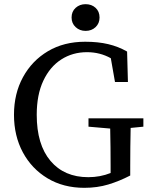

<svg xmlns="http://www.w3.org/2000/svg" viewBox="-20 -885 722 920"><path d="M384 15Q284 15 208 -30.5Q132 -76 89.5 -155Q47 -234 47 -335Q47 -436 90 -515Q133 -594 209.5 -639.5Q286 -685 388 -685Q450 -685 498.5 -673.5Q547 -662 589 -638L593 -492H531L511 -606Q459 -635 397 -635Q328 -635 273.5 -600Q219 -565 187.5 -498Q156 -431 156 -335Q156 -192 222 -114Q288 -36 403 -36Q460 -36 510 -56V-88Q510 -133 509.5 -178.5Q509 -224 508 -269L404 -278V-318H667V-278L606 -272Q605 -227 604.5 -181Q604 -135 604 -88V-44Q552 -17 499 -1Q446 15 384 15ZM390 -737Q362 -737 342.5 -755Q323 -773 323 -801Q323 -830 342.5 -847.5Q362 -865 390 -865Q419 -865 438 -847.5Q457 -830 457 -801Q457 -773 438 -755Q419 -737 390 -737Z"/></svg>

Font: Source Serif 4
Style: Regular
Weight: 400
Designer: Frank Grießhammer
Foundry: Adobe
Version: Version 4.005;hotconv 1.1.0;makeotfexe 2.6.0